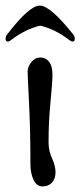

<svg xmlns="http://www.w3.org/2000/svg" viewBox="-41 -662 288 688"><path d="M68 -73Q68 -199 63 -294Q58 -389 58 -406Q58 -423 71.5 -439.5Q85 -456 104 -456Q123 -456 135 -440.5Q147 -425 147 -395.5Q147 -366 140 -296.5Q133 -227 133 -152Q133 -122 145.5 -94.5Q158 -67 158 -44.5Q158 -22 145.5 -8Q133 6 111.5 6Q90 6 79 -18Q68 -42 68 -73ZM221 -539Q227 -532 227 -522.5Q227 -513 218 -513Q215 -513 208 -518Q156 -558 103 -570Q50 -558 -2 -518Q-9 -513 -12 -513Q-21 -513 -21 -522.5Q-21 -532 -15 -539Q64 -642 101.5 -642Q139 -642 221 -539Z"/></svg>

Font: Macondo Swash Caps
Style: Regular
Weight: 400
Designer: John Vargas Beltran
Foundry: John Vargas Beltran
Version: Version 2.001